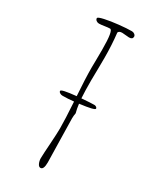

<svg xmlns="http://www.w3.org/2000/svg" viewBox="-194 -819 740 890"><g transform="rotate(30 176.0 -374.5)"><path d="M184.6 5.9Q201.7 5.9 201.7 -33.2Q201.7 -62 199.2 -148.9Q196.8 -235.8 196.8 -266.1Q196.8 -280.3 199.7 -294.9Q193.8 -316.4 190.9 -341.3Q271 -351.1 271 -360.8Q271 -365.2 266.1 -368.7Q261.2 -372.1 255.9 -372.1Q234.9 -372.1 188 -368.2Q185.5 -404.8 185.5 -464.8L186.5 -525.4Q187 -552.2 187 -585.9Q187 -652.8 179.7 -715.8Q183.6 -726.1 200.7 -726.1Q206.1 -726.1 219.2 -724.6Q232.4 -723.1 237.8 -723.1Q256.8 -723.1 256.8 -737.8Q256.8 -744.6 250.2 -749.8Q243.7 -754.9 235.8 -754.9Q209 -754.9 167.5 -750.5Q126 -746.1 95 -739.3Q64 -732.4 64 -726.1Q64 -718.8 70.6 -713.9Q77.1 -709 85 -709Q94.7 -709 113.3 -711.9Q131.3 -714.8 141.6 -714.8Q158.7 -714.8 158.7 -611.8Q158.7 -563 158.2 -546.9L157.7 -518.1Q157.7 -457 164.1 -366.2Q85 -358.4 85 -349.1Q85 -343.3 91.6 -339.1Q98.1 -335 106 -335Q134.8 -335 166 -338.4Q171.9 -244.6 171.9 -198.2Q171.9 -172.9 168 -114.3Q164.1 -59.1 163.6 -34.2Q163.6 -20 169.4 -7.1Q175.3 5.9 184.6 5.9Z"/></g></svg>

Font: Amatica SC
Style: Regular
Weight: 400
Version: Version 2.000